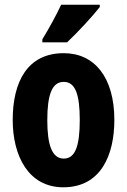

<svg xmlns="http://www.w3.org/2000/svg" viewBox="-20 -786 541 816"><path d="M404 -756V-766H240C219 -722 193 -673 160 -619V-606H265C313 -651 377 -721 404 -756ZM466 -276C466 -458 381 -560 251 -560C97 -560 34 -439 34 -276C34 -125 100 10 249 10C410 10 466 -129 466 -276ZM181 -275C181 -386 202 -438 251 -438C300 -438 319 -385 319 -276C319 -166 300 -112 251 -112C202 -112 181 -168 181 -275Z"/></svg>

Font: Noto Sans Thai Looped ExtraCondensed ExtraBold
Style: Regular
Weight: 800
Width: 2
Designer: Sasikarn Vongin, Ben Mitchell
Foundry: The Fontpad Ltd
Version: Version 1.001